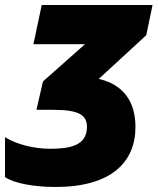

<svg xmlns="http://www.w3.org/2000/svg" viewBox="-20 -734 627 764"><path d="M201 10C423 10 519 -89 519 -229C519 -329 471 -398 373 -420L562 -594L587 -714H146L113 -558H318L151 -410L125 -297H191C295 -297 326 -276 326 -229C326 -155 259 -142 180 -142C119 -142 48 -158 0 -188V-29C38 -4 117 10 201 10Z"/></svg>

Font: Noto Sans Black
Style: Italic
Weight: 900
Italic angle: -12°
Designer: Monotype Design Team
Foundry: Monotype Imaging Inc.
Version: Version 2.013